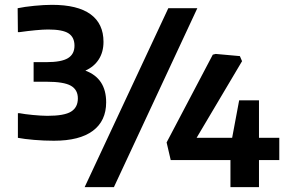

<svg xmlns="http://www.w3.org/2000/svg" viewBox="-20 -774 1203 794"><path d="M203 -192Q162 -192 121 -195.5Q80 -199 54 -204V-306H60Q70 -304 85 -302Q100 -300 116 -298.5Q132 -297 148 -296Q164 -295 176 -295Q246 -295 274 -312.5Q302 -330 302 -367Q302 -403 273 -419.5Q244 -436 173 -436H119V-517H172Q234 -517 261 -533.5Q288 -550 288 -585Q288 -620 263.5 -636Q239 -652 179 -652Q159 -652 127 -649Q95 -646 60 -641H54L53 -740Q81 -746 122 -750Q163 -754 195 -754Q301 -754 354.5 -715Q408 -676 408 -601Q408 -559 388.5 -528.5Q369 -498 333 -482Q419 -450 419 -351Q419 -274 364 -233Q309 -192 203 -192ZM933 -112H686L669 -185L860 -548L872 -551L972 -542L981 -521L793 -204H940L969 -359H1051V-204H1135V-112H1051V0H933ZM676 -740H796L451 0H330Z"/></svg>

Font: Encode Sans Normal
Style: SemiBold
Weight: 600
Designer: Pablo Impallari, Andres Torresi
Foundry: Pablo Impallari, Andres Torresi
Version: Version 1.000; ttfautohint (v1.00) -l 8 -r 50 -G 200 -x 14 -